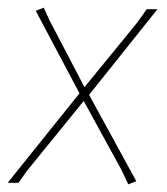

<svg xmlns="http://www.w3.org/2000/svg" viewBox="-21 -476 435 500"><path d="M211 -229 334 -4 313 4 294 -36 197 -213 50 -32 27 0H-1L186 -233L72 -448L93 -456L108 -423L199 -249L337 -418L361 -452H389Z"/></svg>

Font: Alegreya Sans Thin
Style: Italic
Weight: 100
Italic angle: -7°
Designer: Juan Pablo del Peral
Foundry: Huerta Tipografica
Version: Version 2.007